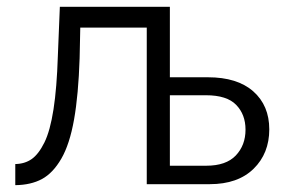

<svg xmlns="http://www.w3.org/2000/svg" viewBox="-20 -541 842 564"><path d="M24.9 2.9V-59.1Q52.7 -59.6 73 -73.7Q93.3 -87.9 110.4 -122.3Q127.4 -156.7 137.2 -220Q147 -283.2 149.9 -376L155.8 -521H479V-314H590.8Q677.2 -314 724.1 -272.5Q771 -231 771 -161.1Q771 -90.3 724.9 -45.2Q678.7 0 596.2 0H411.1V-460H215.8L213.9 -370.1Q210.4 -262.2 197.5 -189.7Q184.6 -117.2 160.2 -75Q135.7 -32.7 103.3 -15.1Q70.8 2.4 24.9 2.9ZM479 -54.2H585.9Q644 -54.2 672.6 -84.2Q701.2 -114.3 701.2 -160.2Q701.2 -204.6 673.8 -232.9Q646.5 -261.2 585 -261.2H479Z"/></svg>

Font: Rawline
Style: Regular
Weight: 400
Designer: Matt McInerney, Pablo Impallari, Rodrigo Fuenzalida
Foundry: Matt McInerney, Pablo Impallari, Rodrigo Fuenzalida
Version: Version 4.020;PS 004.020;hotconv 1.0.88;makeotf.lib2.5.64775